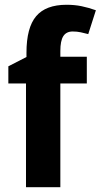

<svg xmlns="http://www.w3.org/2000/svg" viewBox="-20 -785 422 805"><path d="M344 -435H233V0H89V-435H15V-507L91 -546V-564Q91 -669 131.5 -717Q172 -765 259 -765Q293 -765 322 -759Q351 -753 382 -742L350 -642Q335 -646 319 -649.5Q303 -653 285 -653Q258 -653 245.5 -633.5Q233 -614 233 -571V-547H344Z"/></svg>

Font: Noto Sans Lao SemiCondensed
Style: Bold
Weight: 700
Width: 4
Designer: Monotype Design Team
Foundry: Monotype Imaging Inc.
Version: Version 2.003; ttfautohint (v1.8.4.7-5d5b)